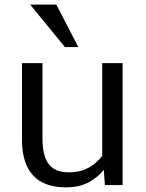

<svg xmlns="http://www.w3.org/2000/svg" viewBox="-20 -802 632 832"><path d="M265.1 9.8Q171.4 9.8 123.3 -42Q75.2 -93.8 75.2 -197.3V-528.3H164.1V-199.2Q164.1 -153.8 175 -121.6Q186 -89.4 210.9 -72.3Q235.8 -55.2 277.3 -55.2Q319.3 -55.2 347.9 -67.6Q376.5 -80.1 394.8 -96.7Q413.1 -113.3 422.9 -126.5V-528.3H511.2V0H434.6L429.7 -65.9Q403.3 -32.7 363.3 -11.5Q323.2 9.8 265.1 9.8ZM261.2 -598.1 110.8 -782.2H224.1L319.3 -598.1Z"/></svg>

Font: Comme
Style: Regular
Weight: 400
Designer: Vernon Adams
Foundry: Vernon Adams
Version: Version 1.000;gftools[0.9.27]